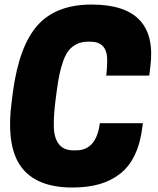

<svg xmlns="http://www.w3.org/2000/svg" viewBox="-20 -814 700 848"><path d="M230 -408.2 225.1 -370.1Q216.3 -301.3 217.8 -252.4Q219.2 -203.6 240.5 -176.8Q261.7 -149.9 305.2 -149.9H315.9Q405.8 -149.9 420.9 -270H610.8L609.9 -261.2Q601.6 -186.5 576.9 -133.1Q552.2 -79.6 511.7 -47.6Q471.2 -15.6 419.2 -0.7Q367.2 14.2 299.8 14.2Q139.6 14.2 72.5 -78.4Q5.4 -170.9 32.2 -370.1L37.1 -408.2Q64.5 -611.3 146.2 -702.6Q228 -793.9 384.8 -793.9Q679.2 -793.9 644 -519L639.2 -480H449.2Q454.6 -525.4 453.1 -558.8Q451.7 -592.3 433.3 -611.1Q415 -629.9 378.9 -629.9H368.2Q340.3 -629.9 319.1 -619.4Q297.9 -608.9 283.7 -591.3Q269.5 -573.7 259 -543.9Q248.5 -514.2 242.2 -483.4Q235.8 -452.6 230 -408.2Z"/></svg>

Font: Cooper Hewitt
Style: Heavy Italic
Weight: 714
Designer: Village Type and Design LLC
Foundry: Cooper Hewitt Smithsonian Design Museum
Version: 1.000